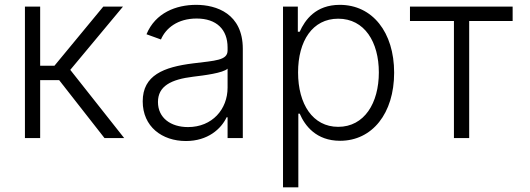

<svg xmlns="http://www.w3.org/2000/svg" viewBox="-20 -573 2198 797"><path d="M83.5 0H146.7V-240.4H225.5L413.7 0H495.4L271.7 -283L490.4 -545.5H408.7L206 -300.1H146.7V-545.5H83.5Z M751.8 12.4C842.7 12.4 898.1 -38 920.8 -86.3H924.7V0H987.9V-370.4C987.9 -516.7 877.8 -552.9 794.4 -552.9C710.9 -552.9 625 -519.9 588.1 -430.8L648.1 -409.1C668 -456 717.3 -496.1 796.2 -496.1C878.9 -496.1 924.7 -450.6 924.7 -376.1V-363.3C924.7 -322.1 873.6 -321.4 782 -310C658.7 -294.7 572.4 -260.3 572.4 -152.3C572.4 -47.2 652.7 12.4 751.8 12.4ZM760.3 -45.5C688.9 -45.5 635.7 -83.5 635.7 -149.5C635.7 -215.6 689.6 -243.3 782 -254.6C826.7 -259.9 906.2 -269.9 924.7 -288V-209.2C924.7 -119.7 861.2 -45.5 760.3 -45.5Z M1154.8 204.5H1218.4V-101.2H1224.1C1245.7 -51.1 1292.6 11.4 1391.7 11.4C1525.2 11.4 1616.1 -102.3 1616.1 -271.3C1616.1 -439.6 1525.6 -552.9 1390.6 -552.9C1290.5 -552.9 1246.1 -490.4 1224.1 -441.4H1216.3V-545.5H1154.8ZM1217.3 -272.4C1217.3 -403.1 1277.3 -495.4 1383.9 -495.4C1493.6 -495.4 1552.6 -398.1 1552.6 -272.4C1552.6 -145.2 1492.5 -46.5 1383.9 -46.5C1278.4 -46.5 1217.3 -140.6 1217.3 -272.4Z M1681.8 -485.8H1864.3V0H1927.6V-485.8H2108V-545.5H1681.8Z"/></svg>

Font: Karasuma Gothic
Style: Light
Weight: 300
Designer: Rasmus Andersson / Ryoko Nishizuka
Foundry: rsms
Version: Version 1.00